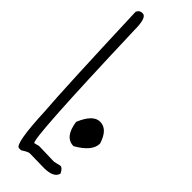

<svg xmlns="http://www.w3.org/2000/svg" viewBox="-303 -944 975 975"><g transform="rotate(45 185.0 -456.5)"><path d="M55.7 -920.9Q85.9 -920.9 85.9 -829.1Q110.4 -65.4 132.8 -65.4L160.2 -72.3L270.5 -69.3L307.6 -78.1Q322.3 -78.1 335.9 -49.8Q326.2 -10.7 255.9 -10.7L153.3 -12.7Q141.6 -12.7 110.4 7.8H95.7Q65.4 7.8 55.7 -219.7Q43.9 -365.2 24.4 -900.4Q32.2 -920.9 55.7 -920.9ZM292 -378.9Q345.7 -378.9 370.1 -299.8Q370.1 -244.1 284.2 -195.3Q219.7 -195.3 206.1 -292Q242.2 -378.9 292 -378.9Z"/></g></svg>

Font: Sue Ellen Francisco
Style: Regular
Weight: 400
Designer: Kimberly Geswein
Foundry: Kimberly Geswein
Version: Version 1.002 2007